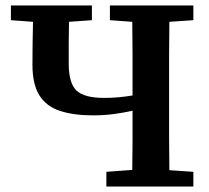

<svg xmlns="http://www.w3.org/2000/svg" viewBox="-20 -684 765 704"><path d="M370 0V-54L465 -61Q466 -115 466 -169.5Q466 -224 466 -278Q435 -271 398.5 -266Q362 -261 321 -261Q251 -261 201 -277Q151 -293 125 -333.5Q99 -374 99 -447Q99 -485 99.5 -524.5Q100 -564 101 -604L20 -610V-664H317V-610L233 -604Q232 -565 232 -525.5Q232 -486 232 -451Q232 -379 260.5 -352Q289 -325 362 -325Q414 -325 466 -334V-356Q466 -418 466 -480Q466 -542 465 -604L383 -610V-664H689V-610L601 -604Q600 -543 600 -480.5Q600 -418 600 -356V-308Q600 -246 600 -184Q600 -122 601 -60L689 -54V0Z"/></svg>

Font: Source Serif 4 SmText Semibold
Style: Regular
Weight: 600
Designer: Frank Grießhammer
Foundry: Adobe
Version: Version 4.005;hotconv 1.1.0;makeotfexe 2.6.0